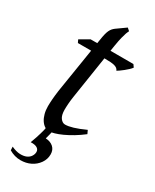

<svg xmlns="http://www.w3.org/2000/svg" viewBox="-200 -628 714 882"><g transform="rotate(30 157.5 -187.0)"><path d="M103.5 14.6Q101.6 13.7 100.1 12.7Q88.9 5.4 80.3 -7.6Q71.8 -20.5 66.9 -38.6Q62 -56.6 62 -78.1Q62 -87.4 62.5 -96.7Q63 -106 63.7 -116Q64.5 -126 65.7 -137.2Q66.9 -148.4 68.8 -162.1L106.4 -397.9H36.1L28.8 -413.1L78.1 -441.9H113.3L116.2 -459Q119.1 -479 122.3 -492.2Q125.5 -505.4 129.6 -514.2Q133.8 -522.9 138.7 -528.6Q143.6 -534.2 149.9 -539.1L199.2 -574.2L212.9 -562L210.9 -559.1Q209 -556.2 205.6 -546.4Q202.1 -536.6 197.5 -518.6Q192.9 -500.5 188 -470.2L183.6 -441.9H305.2L314.9 -428.2Q310.1 -421.4 301.5 -413.3Q293 -405.3 283.7 -397.9Q274.4 -390.6 265.9 -384.5Q257.3 -378.4 252.9 -376Q250 -382.8 244.9 -387Q239.7 -391.1 231 -393.6Q222.2 -396 209.2 -397Q196.3 -397.9 178.2 -397.9H176.8L142.1 -173.8Q140.6 -164.6 139.4 -154.1Q138.2 -143.6 137.5 -134Q136.7 -124.5 136.5 -116.2Q136.2 -107.9 136.2 -103Q136.2 -72.8 147.2 -58.3Q158.2 -43.9 171.9 -43.9Q189 -43.9 213.6 -51.3Q238.3 -58.6 274.9 -75.2L283.2 -57.1Q259.3 -38.6 235.4 -24.2Q211.4 -9.8 189.9 0Q168.5 9.8 151.4 14.6Q143.1 17.1 136.7 18.1Q135.3 25.4 133.8 30.8Q130.9 43 127.4 55.2Q152.3 56.2 168 70.1Q183.6 84 183.6 107.9Q183.6 133.8 168.5 155.3Q153.3 176.8 129.4 188.5Q105.5 200.2 76.2 200.2H75.2Q44.9 200.2 15.6 183.1L14.6 164.1Q40 175.8 60.1 176.5Q80.1 177.2 93.8 171.1Q107.4 165 114.5 153.8Q121.6 142.6 121.6 130.9Q121.6 118.2 110.4 111.1Q99.1 104 76.2 105Q83 86.9 87.6 73Q92.3 59.1 95.7 46.9Q99.1 34.7 102.1 22.9Q102.5 19 103.5 14.6Z"/></g></svg>

Font: Akkhara
Style: Italic
Weight: 400
Italic angle: -7°
Designer: J. Victor Gaultney
Version: Version 1.00 June 13, 2006, initial release